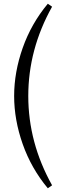

<svg xmlns="http://www.w3.org/2000/svg" viewBox="-20 -773 341 1032"><path d="M56 -257Q56 -385 102 -515.5Q148 -646 237 -753L260 -737Q132 -508 132 -257Q132 -6 260 223L237 239Q148 132 102 1.5Q56 -129 56 -257Z"/></svg>

Font: Ibarra Real Nova
Style: Regular
Weight: 400
Designer: Jose Maria Ribagorda & Octavio Pardo
Foundry: Jose Maria Ribagorda
Version: Version 1.014